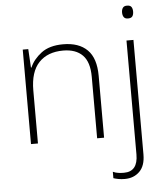

<svg xmlns="http://www.w3.org/2000/svg" viewBox="-62 -779 924 1073"><g transform="rotate(-5 400.0 -242.0)"><path d="M316 -540Q404 -540 451.5 -493Q499 -446 499 -347V0H460V-345Q460 -428 422 -466.5Q384 -505 313 -505Q226 -505 177 -453.5Q128 -402 128 -297V0H89V-530H120L126 -426H129Q148 -471 193.5 -505.5Q239 -540 316 -540ZM660 -688Q660 -704 667 -714Q674 -724 690 -724Q709 -724 715.5 -714Q722 -704 722 -688Q722 -672 715.5 -662Q709 -652 690 -652Q674 -652 667 -662Q660 -672 660 -688ZM595 240Q575 240 559 237Q543 234 531 230V194Q546 201 561.5 203Q577 205 593 205Q671 205 671 109V-530H710V112Q710 176 677.5 208Q645 240 595 240Z"/></g></svg>

Font: Noto Sans ExtraLight
Style: Regular
Weight: 200
Designer: Monotype Design Team
Foundry: Monotype Imaging Inc.
Version: Version 2.007